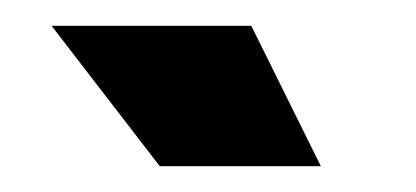

<svg xmlns="http://www.w3.org/2000/svg" viewBox="-20 -692 323 149"><path d="M104 -563 20 -672H175L229 -563Z"/></svg>

Font: Bricolage Grotesque 96pt ExtraBold Condensed
Style: Regular
Weight: 800
Width: 3
Version: Version 1.001;gftools[0.9.33.dev8+g029e19f]